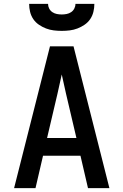

<svg xmlns="http://www.w3.org/2000/svg" viewBox="-20 -975 640 995"><path d="M53 0 177 -490 239 -735H361L547 0H436L397 -168H203L164 0ZM376 -260 322 -490Q317 -515 311 -539.5Q305 -564 300 -589Q295 -564 289 -539.5Q283 -515 278 -490L224 -260ZM300 -815Q279 -815 258.5 -817.5Q238 -820 218.5 -827.5Q199 -835 181.5 -847Q164 -859 152.5 -876Q141 -893 136 -913.5Q131 -934 131 -955H229Q229 -942 235 -930.5Q241 -919 251.5 -912Q262 -905 274.5 -902.5Q287 -900 300 -900Q313 -900 325.5 -902.5Q338 -905 348.5 -912Q359 -919 365 -930.5Q371 -942 371 -955H469Q469 -934 464 -913.5Q459 -893 447.5 -876Q436 -859 418.5 -847Q401 -835 381.5 -827.5Q362 -820 341.5 -817.5Q321 -815 300 -815Z"/></svg>

Font: Iosevka Custom SmBdEx
Style: Regular
Weight: 600
Width: 7
Monospace: yes
Designer: Belleve Invis
Foundry: Belleve Invis
Version: Version 11.2.4; ttfautohint (v1.8.4)